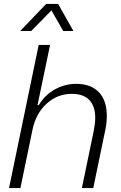

<svg xmlns="http://www.w3.org/2000/svg" viewBox="-20 -958 618 978"><path d="M177 -729H235L171 -422H177Q210 -476 261 -503.5Q312 -531 369 -531Q442 -531 483 -489Q524 -447 524 -368Q524 -330 516 -294L455 0H397L457 -289Q465 -329 465 -357Q465 -417 435 -448.5Q405 -480 346 -480Q272 -480 217 -429.5Q162 -379 145 -295L84 0H26ZM215 -938H276L354 -800H302L242 -905L139 -800H83Z"/></svg>

Font: Mona Sans Light
Style: Italic
Weight: 300
Italic angle: -11.7°
Designer: Deni Anggara
Foundry: GitHub
Version: Version 2.000